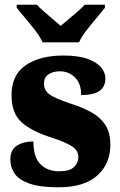

<svg xmlns="http://www.w3.org/2000/svg" viewBox="-20 -786 512 816"><path d="M228 10Q149 10 104.5 -6Q60 -22 42 -48.5Q24 -75 24 -108Q24 -150 52.5 -167.5Q81 -185 122 -185Q122 -117 152.5 -87.5Q183 -58 231 -58Q276 -58 294.5 -76Q313 -94 313 -118Q313 -147 285.5 -164.5Q258 -182 200 -201Q114 -228 71.5 -266.5Q29 -305 29 -381Q29 -468 89.5 -509Q150 -550 250 -550Q314 -550 353 -535.5Q392 -521 410 -499Q428 -477 428 -453Q428 -418 403.5 -400Q379 -382 325 -382Q325 -431 298.5 -457Q272 -483 234 -483Q205 -483 186 -470Q167 -457 167 -431Q167 -402 190 -385Q213 -368 279 -346Q330 -330 368 -309Q406 -288 427.5 -255.5Q449 -223 449 -171Q449 -90 393.5 -40Q338 10 228 10ZM161 -606Q151 -629 130.5 -655.5Q110 -682 88 -708Q66 -734 51 -753V-766H137Q146 -755 165 -738.5Q184 -722 204 -705Q224 -688 238 -676Q252 -688 272.5 -705Q293 -722 311.5 -738.5Q330 -755 340 -766H426V-753Q411 -734 389 -708Q367 -682 346.5 -655.5Q326 -629 316 -606Z"/></svg>

Font: Noto Serif Myanmar SemiCondensed Black
Style: Regular
Weight: 900
Width: 4
Designer: Ben Mitchell and the Monotype Design Team
Foundry: Monotype Imaging Inc.
Version: Version 2.106; ttfautohint (v1.8.4.7-5d5b)